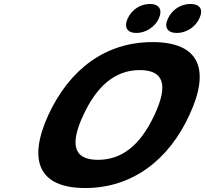

<svg xmlns="http://www.w3.org/2000/svg" viewBox="-20 -937 1033 967"><path d="M224 -359C120 -132 172 10 409 10C646 10 830 -131 934 -358C1040 -586 986 -725 748 -725C510 -725 330 -587 224 -359ZM758 -358C686 -204 593 -132 473 -132C342 -132 336 -221 400 -358C464 -495 553 -584 684 -584C803 -584 830 -512 758 -358ZM780 -844C800 -889 781 -917 735 -917C688 -917 645 -890 623 -844C603 -799 621 -771 667 -771C713 -771 760 -800 780 -844ZM984 -844C1006 -890 986 -917 939 -917C893 -917 848 -891 826 -844C804 -798 825 -771 871 -771C917 -771 964 -800 984 -844Z"/></svg>

Font: Passageway
Style: BdSuIt
Weight: 700
Foundry: Ascender Corporation
Version: Version 1.11